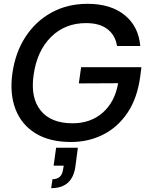

<svg xmlns="http://www.w3.org/2000/svg" viewBox="-20 -732 773 1006"><path d="M352 12Q240 12 166 -33.5Q92 -79 61 -160.5Q30 -242 45 -348Q60 -456 113 -538Q166 -620 249.5 -666Q333 -712 439 -712Q560 -712 633 -653Q706 -594 715 -491H593Q585 -546 544 -578.5Q503 -611 431 -611Q321 -611 247.5 -538.5Q174 -466 156 -339Q139 -220 193 -153Q247 -86 360 -86Q455 -86 518.5 -142Q582 -198 599 -296L393 -295L405 -380H721L715 -333Q700 -219 649 -142.5Q598 -66 521 -27Q444 12 352 12ZM248 254 255 207Q303 207 310 158L314 136H261L274 42H388L375 141Q359 254 248 254Z"/></svg>

Font: Host Grotesk Medium
Style: Italic
Weight: 500
Italic angle: -8°
Designer: Doğukan Karapınar based on Poppins by Indian Type Foundry, Jonny Pinhorn
Foundry: Element Type
Version: Version 1.001; ttfautohint (v1.8.4.7-5d5b)